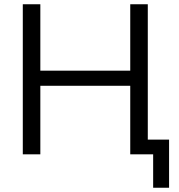

<svg xmlns="http://www.w3.org/2000/svg" viewBox="-20 -725 841 902"><path d="M699.5 157V0H594.7V-69.1H774.3V157ZM87.1 0V-705H169.5V-393H591.9V-705H674.3V0H591.9V-322H169.5V0Z"/></svg>

Font: Nunito Sans 12pt ExtraLight
Style: Regular
Weight: 200
Designer: Vernon Adams
Foundry: Vernon Adams
Version: Version 3.101;gftools[0.9.27]